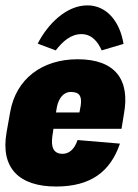

<svg xmlns="http://www.w3.org/2000/svg" viewBox="-37 -678 509 708"><path d="M169.9 9.8C297.4 9.8 370.1 -44.9 405.3 -148.4L249 -161.6C236.8 -125 215.8 -110.8 193.8 -110.8C161.1 -110.8 149.9 -133.8 156.2 -177.2L160.2 -203.1H411.1L419.9 -257.3C443.4 -383.8 388.2 -459.5 249.5 -459.5C118.7 -459.5 22 -387.7 0.5 -264.6L-12.7 -190.4C-36.1 -58.1 33.7 9.8 169.9 9.8ZM169.4 -263.2 172.9 -283.7C179.2 -314.5 196.3 -338.9 224.1 -338.9C257.8 -338.9 265.1 -321.8 260.7 -289.1L255.9 -263.2ZM168.5 -492.2C194.3 -525.4 224.1 -552.2 263.2 -552.2C300.8 -552.2 323.7 -524.9 337.9 -492.2L418.5 -516.1C405.3 -598.1 356.9 -658.2 285.2 -658.2C206.5 -658.2 137.7 -587.4 102.1 -517.1Z"/></svg>

Font: Roboto Flex Super Cond Black
Style: Italic
Weight: 900
Width: 3
Italic angle: -10°
Designer: Berlow after Robertson
Foundry: Google
Version: Version 3.200;Glyphs 3.3 (3311)